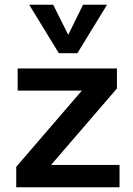

<svg xmlns="http://www.w3.org/2000/svg" viewBox="-20 -796 566 816"><path d="M197 -95H488V0H49V-87L328 -411H55V-505H477V-420ZM333 -776H435L309 -570H230L104 -776H206L270 -648Z"/></svg>

Font: PRinguin Sans
Style: Bold
Weight: 700
Designer: Vernon Adams
Foundry: Vernon Adams
Version: ""